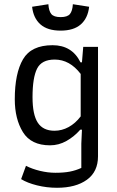

<svg xmlns="http://www.w3.org/2000/svg" viewBox="-20 -692 554 909"><path d="M132 -660 209 -672Q211 -640 223 -625.5Q235 -611 267 -611Q299 -611 311 -625.5Q323 -640 325 -672L402 -660Q396 -606 362.5 -576.5Q329 -547 267 -547Q205 -547 171.5 -576.5Q138 -606 132 -660ZM80 156 103 93Q132 108 169.5 117Q207 126 242 126Q282 126 310.5 120.5Q339 115 365 103V-12L368 -78H360Q331 -45 294.5 -24.5Q258 -4 217 -4Q127 -4 88.5 -66.5Q50 -129 50 -222Q50 -345 89 -411.5Q128 -478 229 -478Q321 -478 361 -397H368L374 -470H444V48Q444 121 391.5 159Q339 197 250 197Q201 197 155 185.5Q109 174 80 156ZM362 -141V-342Q310 -410 239 -410Q177 -410 155.5 -367Q134 -324 134 -232Q134 -149 159 -111Q184 -73 238 -73Q273 -73 305 -90.5Q337 -108 362 -141Z"/></svg>

Font: Athiti Medium
Style: Regular
Weight: 500
Designer: CadsonDemak Team
Foundry: CadsonDemak
Version: Version 1.033